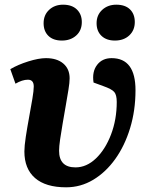

<svg xmlns="http://www.w3.org/2000/svg" viewBox="-20 -785 654 819"><path d="M262 14Q175 14 129.5 -25.5Q84 -65 84 -139Q84 -162 90 -201.5Q96 -241 104 -284Q112 -327 118 -363Q124 -399 124 -416Q124 -445 99 -445Q75 -445 46 -428L24 -490Q56 -509 100.5 -523Q145 -537 176 -537Q223 -537 250 -514Q277 -491 277 -451Q277 -433 272 -402.5Q267 -372 260.5 -334.5Q254 -297 247.5 -259.5Q241 -222 236.5 -191Q232 -160 232 -142Q232 -71 302 -71Q349 -71 389 -109Q429 -147 453.5 -211Q478 -275 478 -350Q478 -380 467.5 -392.5Q457 -405 420 -418L379 -433Q372 -479 394 -508Q416 -537 456 -537Q558 -537 558 -400Q558 -314 535 -238.5Q512 -163 471.5 -106.5Q431 -50 377.5 -18Q324 14 262 14ZM392 -686Q392 -721 416 -743Q440 -765 476 -765Q514 -765 534.5 -745Q555 -725 555 -691Q555 -656 531.5 -634Q508 -612 470 -612Q434 -612 413 -632Q392 -652 392 -686ZM166 -686Q166 -721 189.5 -743Q213 -765 249 -765Q287 -765 308 -744.5Q329 -724 329 -691Q329 -655 305 -633.5Q281 -612 244 -612Q207 -612 186.5 -632Q166 -652 166 -686Z"/></svg>

Font: Literata 7pt
Style: Bold Italic
Weight: 700
Italic angle: -2°
Designer: Latin by Veronika Burian and Jose Scaglione. Greek by Irene Vlachou. Cyrillic by Vera Evstafieva
Foundry: TypeTogether
Version: Version 3.002